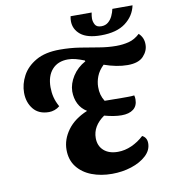

<svg xmlns="http://www.w3.org/2000/svg" viewBox="-95 -957 943 1059"><g transform="rotate(-10 376.0 -427.0)"><path d="M164 -375Q106 -375 76 -412.5Q46 -450 46 -504Q46 -552 70.5 -598Q95 -644 147 -674Q199 -704 281 -704Q340 -704 393.5 -695.5Q447 -687 496.5 -678.5Q546 -670 592 -670Q630 -670 663 -678.5Q696 -687 725 -714Q753 -688 752 -649Q752 -614 724.5 -584.5Q697 -555 636 -555Q605 -555 572 -561.5Q539 -568 505 -580Q477 -553 465.5 -523Q454 -493 454 -464Q453 -419 476 -383Q496 -383 523.5 -382.5Q551 -382 570 -382Q586 -382 606.5 -382Q627 -382 642 -384Q645 -373 645 -362Q645 -325 621 -306.5Q597 -288 555 -288Q514 -288 459 -303Q392 -256 392 -189Q392 -145 421 -119Q450 -93 500 -93Q539 -93 577 -110Q615 -127 646 -156Q672 -143 672 -111Q672 -72 639.5 -42Q607 -12 556 4.5Q505 21 447 21Q385 21 334 1.5Q283 -18 252.5 -57Q222 -96 222 -153Q222 -211 260 -263Q298 -315 371 -345Q340 -364 324.5 -395Q309 -426 309 -465Q310 -508 336.5 -549.5Q363 -591 409 -616L407 -621Q379 -632 358 -637.5Q337 -643 316 -643Q259 -643 227 -607Q195 -571 195 -508Q195 -479 201.5 -452.5Q208 -426 224 -397Q211 -386 195 -380.5Q179 -375 164 -375ZM520 -742Q443 -742 406 -772Q369 -802 369 -848Q369 -860 372 -875H490Q488 -865 487 -857Q486 -849 486 -842Q486 -824 495 -807.5Q504 -791 530 -791Q553 -791 568.5 -804Q584 -817 593 -836.5Q602 -856 606 -875H719Q707 -817 657.5 -779.5Q608 -742 520 -742Z"/></g></svg>

Font: Sansita Swashed SemiBold
Style: Regular
Weight: 600
Designer: Pablo Cosgaya
Foundry: Omnibus-Type
Version: Version 1.003; ttfautohint (v1.8.3)